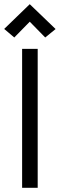

<svg xmlns="http://www.w3.org/2000/svg" viewBox="-26 -901 287 921"><path d="M116.7 -880.9 240.7 -761.7 190.9 -721.2 116.7 -796.9 42.5 -721.2 -5.9 -762.2ZM154.8 0H80.1V-666.5H154.8Z"/></svg>

Font: NMS Futura Pro Book
Style: Regular
Weight: 400
Designer: Blend3rman
Version: Version 0.1